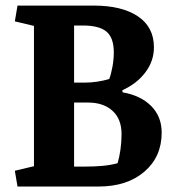

<svg xmlns="http://www.w3.org/2000/svg" viewBox="-20 -681 643 701"><path d="M104 -586.4 34.2 -603 43.9 -660.6H321.8Q425.3 -660.6 483.6 -621.3Q542 -582 542 -508.3Q542 -458 510.7 -416.7Q479.5 -375.5 426.8 -351.6L427.7 -343.8Q493.7 -332.5 532 -293.9Q570.3 -255.4 570.3 -196.8Q570.3 -108.4 507.1 -54.2Q443.8 0 340.3 0H43.9L34.2 -57.6L104 -74.2ZM250.5 -306.6V-72.8H293Q322.3 -72.8 351.8 -75.2Q381.3 -77.6 409.2 -85Q415.5 -105 419.7 -133.8Q423.8 -162.6 423.8 -191.4Q423.8 -246.6 390.6 -276.6Q357.4 -306.6 301.3 -306.6ZM250.5 -587.9V-379.4H290Q311.5 -379.4 334.7 -382.8Q357.9 -386.2 378.9 -392.6Q385.7 -410.6 390.6 -437.3Q395.5 -463.9 395.5 -489.7Q395.5 -543 368.9 -565.4Q342.3 -587.9 282.2 -587.9Z"/></svg>

Font: Noticia Text
Style: Bold
Weight: 700
Designer: JM Sole
Foundry: JM Sole
Version: Version 1.003